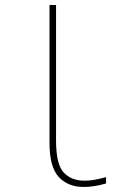

<svg xmlns="http://www.w3.org/2000/svg" viewBox="-20 -734 540 764"><path d="M402 -4V-29Q375 -22 356 -18.5Q337 -15 317 -15Q263 -15 233 -48Q203 -81 203 -175V-714H177V-166Q177 -69 214 -29.5Q251 10 313 10Q354 10 402 -4Z"/></svg>

Font: Noto Sans Mono UI Condensed Thin
Style: Regular
Weight: 250
Width: 3
Designer: Monotype Design team
Foundry: Monotype Imaging Inc.
Version: 1.000